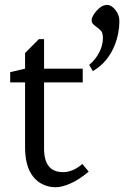

<svg xmlns="http://www.w3.org/2000/svg" viewBox="-20 -769 539 800"><path d="M379.9 -528.8Q408.7 -569.3 408.7 -609.9Q408.7 -631.8 401.4 -639.9Q394 -647.9 385.3 -654.3Q376.5 -660.6 369.1 -667.5Q361.8 -674.3 361.8 -683.6Q361.8 -692.9 367.7 -703.6Q373.5 -714.4 382.8 -724.6Q404.3 -748.5 426.3 -748.5Q444.3 -748.5 461.4 -727.1Q477.5 -706.5 477.5 -681.2Q477.5 -655.8 472.7 -631.1Q467.8 -606.4 460 -585.9Q430.7 -509.3 366.7 -472.7L351.6 -499Q367.2 -511.2 379.9 -528.8ZM163.6 -149.4Q163.6 -51.8 242.7 -51.8Q284.2 -51.8 323.2 -85.9L349.6 -53.7Q308.1 -19.5 272.9 -4.2Q237.8 11.2 210.9 11.2Q184.1 11.2 158.9 -0.5Q133.8 -12.2 117.2 -34.2Q84.5 -76.7 84.5 -154.8V-425.8H22.5V-468.3L84.5 -482.9V-548.3L142.1 -606H163.6V-482.9H324.7V-425.8H163.6Z"/></svg>

Font: Habibi
Style: Regular
Weight: 400
Designer: Magnus Gaarde
Foundry: Magnus Gaarde
Version: Version 1.001